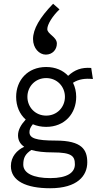

<svg xmlns="http://www.w3.org/2000/svg" viewBox="-20 -831 540 1023"><path d="M263 -811C192 -738 156 -676 156 -623C156 -574 189 -540 224 -540C259 -540 283 -566 283 -599C283 -635 232 -649 232 -676C232 -701 260 -746 297 -781ZM226 -155C325 -155 386 -226 386 -315C386 -342 380 -368 369 -390C400 -410 435 -414 475 -410L466 -469C414 -473 378 -459 343 -427C316 -456 276 -474 226 -474C127 -474 66 -403 66 -315C66 -266 84 -223 117 -194C92 -167 76 -139 76 -110C76 -83 88 -63 109 -49C70 -31 38 4 38 54C38 133 119 172 247 172C393 172 445 105 445 34C445 -33 417 -82 277 -82C170 -82 137 -95 137 -127C137 -141 142 -153 155 -169C176 -160 200 -155 226 -155ZM226 -215C168 -215 126 -260 126 -315C126 -370 168 -415 226 -415C284 -415 326 -370 326 -315C326 -260 284 -215 226 -215ZM104 46C104 8 116 -11 147 -32C177 -23 216 -19 262 -19C363 -19 379 1 379 45C379 88 339 118 248 118C158 118 104 92 104 46Z"/></svg>

Font: Inconsolata Thin
Style: Regular
Weight: 100
Monospace: yes
Designer: Raph Levien, Cyreal, Brenton Simpson
Foundry: Raph Levien, Cyreal, Google
Version: Version 3.100